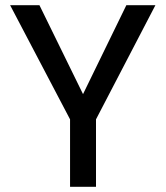

<svg xmlns="http://www.w3.org/2000/svg" viewBox="-20 -720 638 740"><path d="M250 0V-260L19 -700H132L305 -347H295L467 -700H579L350 -260V0Z"/></svg>

Font: DM Sans 11pt Medium
Style: Regular
Weight: 500
Version: Version 4.004;gftools[0.9.30]